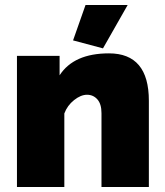

<svg xmlns="http://www.w3.org/2000/svg" viewBox="-20 -750 661 770"><path d="M393 -556 273 -588 323 -730H492ZM577 0H387V-296Q387 -333 370.5 -351.5Q354 -370 329 -370Q304 -370 277 -348.5Q250 -327 238 -295V0H48V-526H219V-448Q276 -536 417 -536Q577 -536 577 -346Z"/></svg>

Font: Raleway-v4020 Black
Style: Regular
Weight: 900
Designer: Matt McInerney, Pablo Impallari, Rodrigo Fuenzalida
Foundry: Matt McInerney, Pablo Impallari, Rodrigo Fuenzalida
Version: Version 4.020;PS 004.020;hotconv 1.0.88;makeotf.lib2.5.64775